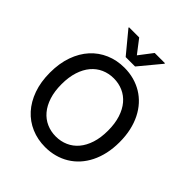

<svg xmlns="http://www.w3.org/2000/svg" viewBox="-255 -1109 1277 1277"><g transform="rotate(45 384.0 -470.0)"><path d="M384.2 -737.2Q431.5 -737.2 473.9 -725.7Q516.3 -714.1 552.7 -692.1Q589.1 -670.1 618.4 -637.8Q647.7 -605.5 668.5 -563.9Q689.3 -522.4 700.5 -472.1Q711.6 -421.9 711.6 -363.6Q711.6 -305.4 700.5 -255.1Q689.3 -204.9 668.5 -163.4Q647.7 -121.8 618.4 -89.5Q589.1 -57.2 552.7 -35.2Q516.3 -13.1 473.7 -1.6Q431.1 9.9 384.2 9.9Q313.6 9.9 253.4 -15.8Q193.2 -41.5 149.5 -89.8Q105.8 -138.1 81.1 -207.4Q56.5 -276.6 56.5 -363.6Q56.5 -451 81.1 -520.2Q105.8 -589.5 149.5 -637.6Q193.2 -685.7 253.4 -711.5Q313.6 -737.2 384.2 -737.2ZM384.2 -90.2Q431.1 -90.2 471.2 -108Q511.4 -125.7 540.7 -160.3Q570 -195 586.5 -246.1Q603 -297.2 603 -363.6Q603 -430 586.5 -481.2Q570 -532.3 540.7 -566.9Q511.4 -601.6 471.2 -619.3Q431.1 -637.1 384.2 -637.1Q337.4 -637.1 297.2 -619.3Q257.1 -601.6 227.8 -566.9Q198.5 -532.3 182 -481.2Q165.5 -430 165.5 -363.6Q165.5 -297.2 182 -246.1Q198.5 -195 227.8 -160.3Q257.1 -125.7 297.2 -108Q337.4 -90.2 384.2 -90.2ZM215.2 -943.2V-948.5H311.1L384.2 -853.3L457 -948.5H553.3V-943.2L428.3 -792.6H339.8Z"/></g></svg>

Font: Cannonade Med
Style: Regular
Weight: 500
Designer: Rasmus Andersson
Foundry: rsms
Version: Version 3.012;git-f93a4a705